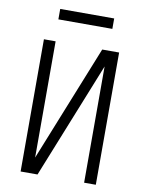

<svg xmlns="http://www.w3.org/2000/svg" viewBox="-98 -982 796 1051"><g transform="rotate(10 300.0 -457.0)"><path d="M91 0V-735H156V-89L415 -735H509V0H444V-646L185 0ZM150 -856V-914H450V-856Z"/></g></svg>

Font: Iosevka Custom Light Extended
Style: Regular
Weight: 300
Width: 7
Monospace: yes
Designer: Belleve Invis
Foundry: Belleve Invis
Version: Version 11.2.4; ttfautohint (v1.8.4)